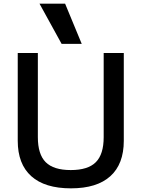

<svg xmlns="http://www.w3.org/2000/svg" viewBox="-20 -1020 774 1050"><path d="M368 10Q225 10 151 -56.5Q77 -123 77 -250V-730H187V-270Q187 -176 230 -133Q273 -90 367 -90Q461 -90 504 -133Q547 -176 547 -270V-730H657V-250Q657 -123 583.5 -56.5Q510 10 368 10ZM317 -780 196 -1000H336L427 -780Z"/></svg>

Font: M PLUS 1 Thin Medium
Style: Regular
Weight: 500
Version: Version 1.001